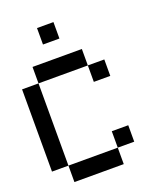

<svg xmlns="http://www.w3.org/2000/svg" viewBox="-177 -1110 1020 1219"><g transform="rotate(-20 333.5 -500.0)"><path d="M111.1 -111.1H0V-666.7H111.1ZM555.6 -111.1H444.4V-222.2H555.6ZM555.6 -555.6H444.4V-666.7H555.6ZM444.4 0H111.1V-111.1H444.4ZM444.4 -666.7H111.1V-777.8H444.4ZM333.3 -888.9H222.2V-1000H333.3Z"/></g></svg>

Font: Pixeloid Mono
Style: Regular
Weight: 400
Monospace: yes
Designer: GGBotNet
Foundry: GGBotNet
Version: 0.5